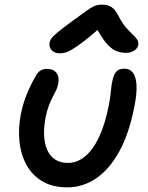

<svg xmlns="http://www.w3.org/2000/svg" viewBox="-20 -795 637 825"><path d="M269 10Q205 10 161 -16.5Q117 -43 93 -88Q69 -133 63.5 -188Q58 -243 69 -301Q78 -347 94 -387.5Q110 -428 135 -471Q142 -484 153.5 -491.5Q165 -499 182 -499Q210 -499 223 -481Q236 -463 230 -435Q228 -421 221.5 -408Q215 -395 207 -379.5Q199 -364 190.5 -342.5Q182 -321 176 -291Q168 -249 169.5 -213Q171 -177 183 -150.5Q195 -124 217 -109.5Q239 -95 272 -95Q311 -95 345 -122.5Q379 -150 405.5 -206Q432 -262 448 -345Q453 -372 455 -389.5Q457 -407 458.5 -421.5Q460 -436 464 -452Q469 -475 480 -487.5Q491 -500 515 -500Q537 -500 550.5 -483.5Q564 -467 566.5 -430.5Q569 -394 557 -335Q534 -218 491 -141.5Q448 -65 391.5 -27.5Q335 10 269 10ZM237 -566Q222 -566 211.5 -572Q201 -578 196 -588.5Q191 -599 193 -611Q194 -620 200.5 -629.5Q207 -639 228 -656.5Q249 -674 293 -706Q328 -731 348 -746Q368 -761 383 -768Q398 -775 418 -775Q444 -775 460 -764Q476 -753 490 -725Q506 -694 522.5 -675.5Q539 -657 551 -646Q563 -635 569.5 -625Q576 -615 574 -600Q570 -586 555.5 -577Q541 -568 522 -568Q496 -568 475.5 -577.5Q455 -587 434 -613Q418 -633 399 -666Q364 -636 341 -618Q308 -593 289 -582Q270 -571 258.5 -568.5Q247 -566 237 -566Z"/></svg>

Font: Shantell Sans Light Medium
Style: Italic
Weight: 500
Italic angle: -11°
Version: Version 1.011;[c5ecc13dd]